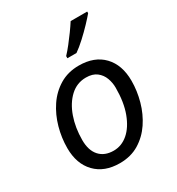

<svg xmlns="http://www.w3.org/2000/svg" viewBox="-183 -882 929 1006"><g transform="rotate(-30 281.5 -379.0)"><path d="M248 8Q155 8 101.5 -47.5Q48 -103 48 -198Q48 -260 65 -321Q82 -382 115.5 -432Q149 -482 199.5 -512.5Q250 -543 316 -543Q410 -543 463 -487.5Q516 -432 516 -336Q516 -275 499 -214Q482 -153 448.5 -103Q415 -53 365 -22.5Q315 8 248 8ZM253 -65Q301 -65 340 -98.5Q379 -132 402.5 -195Q426 -258 426 -346Q426 -376 415.5 -404.5Q405 -433 381 -451.5Q357 -470 317 -470Q262 -470 221.5 -432.5Q181 -395 159 -332.5Q137 -270 137 -195Q137 -133 167.5 -99Q198 -65 253 -65ZM284 -619Q302 -638 322.5 -664Q343 -690 362.5 -717Q382 -744 396 -766H496V-756Q482 -739 454.5 -710Q427 -681 396 -652.5Q365 -624 339 -606H284Z"/></g></svg>

Font: Noto Sans
Style: Italic
Weight: 400
Italic angle: -12°
Designer: Monotype Design Team
Foundry: Monotype Imaging Inc.
Version: Version 2.013; ttfautohint (v1.8.4.7-5d5b)